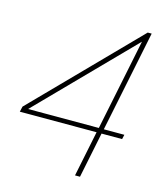

<svg xmlns="http://www.w3.org/2000/svg" viewBox="-110 -812 760 894"><g transform="rotate(15 270.0 -365.0)"><path d="M491 -730 17 -246 11 -220H381L336 0H360L405 -220H504L509 -242H410L510 -730ZM45 -242 476 -682 386 -242Z"/></g></svg>

Font: Nacelle Thin
Style: Italic
Weight: 100
Italic angle: -12°
Designer: Sora Sagano
Foundry: Sora Sagano
Version: Version 1.000;FEAKit 1.0